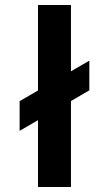

<svg xmlns="http://www.w3.org/2000/svg" viewBox="-20 -743 433 763"><path d="M58 -341 335 -502V-384L58 -223ZM131 0V-723H262V0Z"/></svg>

Font: Outfit SemiBold
Style: Regular
Weight: 600
Designer: Rodrigo Fuenzalida
Foundry: fragTYPE
Version: Version 1.100;gftools[0.9.27]